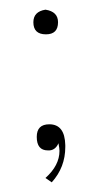

<svg xmlns="http://www.w3.org/2000/svg" viewBox="-20 -302 203 397"><path d="M87 75 74 66Q103 40 103 10Q103 5 101 -5V-6Q94 10 79 9Q56 9 56 -19Q56 -45 82 -45Q114 -45 115 -2Q115 -1 115 0Q115 1 115 2Q115 44 87 75ZM74 -282Q100 -278 100 -256Q100 -231 75 -231Q49 -231 49 -256Q49 -278 74 -282Z"/></svg>

Font: Tajawal ExtraLight
Style: Regular
Weight: 275
Designer: Boutros Fonts
Foundry: Created by Boutros International 2017
Version: Version 1.700